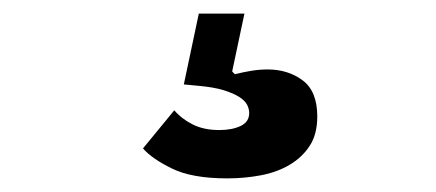

<svg xmlns="http://www.w3.org/2000/svg" viewBox="-20 -50 640 282"><path d="M314 212Q262 212 232.5 197.5Q203 183 190 168L236 112Q246 124 262.5 132.5Q279 141 302 141Q321 141 333.5 135Q346 129 346 116Q346 110 343 104Q340 98 331.5 92.5Q323 87 308.5 82.5Q294 78 271 76L250 74L272 -30H339L321 55L325 59Q337 56 349 54Q361 52 373 52Q403 52 424.5 68Q446 84 446 121Q446 147 435 164Q424 181 405.5 192Q387 203 363 207.5Q339 212 314 212Z"/></svg>

Font: IBM Plex Arabic
Style: Bold
Weight: 700
Designer: Mike Abbink, Paul van der Laan, Pieter van Rosmalen, Wael Morcos, Khajak Apelian
Foundry: Bold Monday
Version: Version 1.0